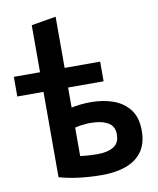

<svg xmlns="http://www.w3.org/2000/svg" viewBox="-89 -860 782 953"><g transform="rotate(-10 301.5 -384.0)"><path d="M345 -83Q317 -83 292.5 -85Q268 -87 257 -89V-232Q284 -239 317 -241Q326 -242 334.5 -241.5Q343 -241 351 -241Q395 -240 425 -222Q455 -204 455 -163Q455 -120 425 -101.5Q395 -83 345 -83ZM257 -533V-791L133 -770V-533H1V-434H133V-4Q177 9 233 16Q289 23 349 23Q417 23 469 4.5Q521 -14 550.5 -54.5Q580 -95 580 -161Q580 -227 549 -267Q518 -307 467 -325Q416 -343 356 -343Q327 -343 300 -340Q273 -337 257 -333V-434H436V-533Z"/></g></svg>

Font: Repo DemiBold
Style: Regular
Weight: 600
Designer: Stefan Peev
Foundry: Context Ltd
Version: Version 1.502